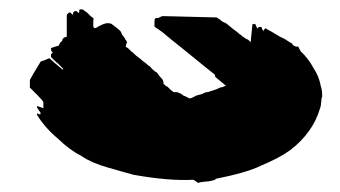

<svg xmlns="http://www.w3.org/2000/svg" viewBox="-20 -450 739 417"><path d="M335 -415Q331.1 -415 330.1 -414.1Q326.2 -412.1 324.2 -411.1H320.3Q319.3 -410.2 317.4 -410.2L316.4 -409.2Q315.4 -408.2 315.4 -392.6L317.4 -390.6Q319.3 -389.6 324.2 -386.2Q329.1 -382.8 333 -379.9Q347.7 -367.2 379.9 -341.8Q443.4 -290 446.3 -288.1Q447.3 -287.1 447.3 -283.2L470.7 -263.7Q468.8 -263.7 462.9 -260.7Q460.9 -260.7 458 -259.8Q453.1 -257.8 452.1 -256.8L431.6 -250Q426.8 -250 425.8 -249Q421.9 -248 419.9 -246.1Q412.1 -244.1 409.2 -243.2Q404.3 -242.2 402.3 -240.2Q395.5 -236.3 391.6 -236.3L381.8 -241.2L378.9 -242.2Q377 -243.2 374 -246.1Q368.2 -248 367.2 -249Q366.2 -250 356.4 -250L355.5 -251Q355.5 -252 353.5 -252.9L351.6 -253.9L347.7 -257.8L343.8 -261.7Q342.8 -261.7 341.8 -262.7L339.8 -263.7L338.9 -264.6L336.9 -266.6Q335.9 -267.6 335 -267.6V-272.5Q334 -273.4 334 -275.4Q333 -276.4 333 -277.3Q326.2 -284.2 320.3 -293Q317.4 -293.9 315.4 -295.9Q313.5 -297.9 311.5 -299.3Q309.6 -300.8 308.6 -302.2Q307.6 -303.7 306.6 -304.7Q305.7 -305.7 304.7 -306.6H303.7Q294.9 -314.5 289.1 -318.4Q285.2 -322.3 278.3 -327.1Q276.4 -328.1 269.5 -335L267.6 -336.9L265.6 -337.9L258.8 -344.7L252.9 -348.6Q253.9 -355.5 255.9 -357.4Q255.9 -359.4 254.9 -360.4Q253.9 -361.3 253.9 -362.3Q253.9 -363.3 252.9 -363.3Q252 -363.3 252 -365.2Q252 -367.2 251 -367.2L245.1 -375Q243.2 -380.9 240.2 -383.8Q236.3 -387.7 221.7 -398.4Q213.9 -401.4 204.1 -397.5Q196.3 -393.6 193.4 -392.6L191.4 -390.6Q189.5 -390.6 188.5 -389.6Q187.5 -389.6 186.5 -388.7Q185.5 -388.7 184.6 -389.6L182.6 -391.6V-401.4Q182.6 -408.2 183.6 -409.2L179.7 -413.1L177.7 -414.1L174.8 -417L171.9 -419.9L169.9 -421.9L168.9 -422.9Q168 -423.8 167 -423.8L165 -425.8Q164.1 -425.8 163.1 -426.8L161.1 -428.7Q160.2 -429.7 155.3 -429.7Q153.3 -429.7 152.3 -428.7Q152.3 -422.9 151.4 -421.9Q150.4 -421.9 149.4 -422.9L148.4 -423.8L146.5 -425.8H142.6L140.6 -424.8Q140.6 -423.8 139.6 -423.8Q138.7 -422.9 138.7 -420.9Q138.7 -418.9 137.7 -418L133.8 -421.9Q130.9 -423.8 128.9 -421.9Q125 -418.9 125 -416V-413.1V-391.6V-370.1Q118.2 -369.1 116.2 -365.2Q115.2 -364.3 115.2 -361.3Q111.3 -358.4 109.4 -355.5Q109.4 -353.5 108.4 -352.5Q107.4 -351.6 107.4 -350.6Q101.6 -349.6 90.8 -345.7Q90.8 -339.8 91.8 -338.9Q93.8 -336.9 94.7 -335Q93.8 -335 92.8 -334L91.8 -333Q90.8 -332 90.8 -333V-326.2L98.6 -318.4Q103.5 -313.5 105.5 -312.5L107.4 -310.5L117.2 -300.8Q117.2 -299.8 116.2 -298.8Q96.7 -314.5 87.9 -323.2Q85 -323.2 84 -322.3Q80.1 -320.3 77.1 -319.3L68.4 -316.4L53.7 -292L44.9 -276.4V-260.7H43.9L48.8 -255.9L59.6 -245.1Q71.3 -233.4 74.2 -228.5V-214.8L69.3 -216.8L60.5 -219.7V-216.8V-215.8L62.5 -213.9Q63.5 -210.9 65.4 -209Q68.4 -205.1 68.4 -204.1Q67.4 -203.1 67.4 -201.2Q61.5 -203.1 60.5 -204.1V-200.2Q78.1 -171.9 106.4 -148.4Q129.9 -125 158.2 -110.4Q177.7 -96.7 214.8 -85.9Q215.8 -85.9 222.2 -84Q228.5 -82 242.2 -78.1Q255.9 -74.2 270.5 -70.3Q347.7 -56.6 400.4 -59.6Q409.2 -53.7 410.2 -52.7Q415 -54.7 426.8 -55.7Q435.5 -55.7 447.3 -59.6Q448.2 -60.5 448.2 -61.5Q516.6 -75.2 545.9 -89.8Q587.9 -107.4 610.4 -124Q634.8 -142.6 651.4 -166Q667 -187.5 674.8 -213.9Q675.8 -215.8 676.8 -221.2Q677.7 -226.6 677.7 -229.5Q677.7 -231.4 678.2 -234.9Q678.7 -238.3 679.7 -240.2V-244.1Q679.7 -253.9 676.8 -262.7Q672.9 -284.2 661.1 -301.8Q650.4 -322.3 632.8 -338.9L627.9 -348.6Q620.1 -348.6 617.2 -351.6L615.2 -353.5L614.3 -355.5Q613.3 -355.5 613.3 -356.4Q612.3 -356.4 604.5 -361.3L601.6 -363.3L598.6 -365.2L594.7 -367.2Q589.8 -369.1 585 -372.1L570.3 -380.9Q562.5 -384.8 559.6 -386.7L556.6 -388.7L552.7 -384.8L551.8 -381.8Q550.8 -382.8 550.8 -384.8Q549.8 -385.7 549.8 -386.7Q548.8 -386.7 548.8 -388.7Q548.8 -390.6 547.9 -390.6L546.9 -391.6Q542 -391.6 541 -390.6L540 -388.7Q539.1 -388.7 539.1 -387.7L537.1 -391.6Q535.2 -395.5 534.2 -398.4Q533.2 -397.5 528.3 -397.5L524.4 -358.4L520.5 -362.3Q518.6 -364.3 515.6 -365.2L513.7 -366.2Q505.9 -371.1 502 -375L500 -376L497.1 -378.9Q496.1 -379.9 493.2 -381.8Q481.4 -390.6 479.5 -392.6Q470.7 -400.4 466.8 -401.4Q462.9 -402.3 458 -407.2Q456.1 -409.2 453.1 -410.2L451.2 -412.1Q364.3 -414.1 335 -415Z"/></svg>

Font: My Font
Style: x-wing-ships
Weight: 500
Version: Version 0.001